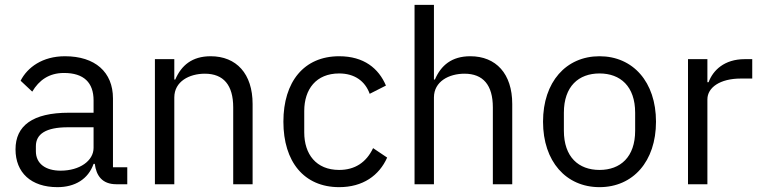

<svg xmlns="http://www.w3.org/2000/svg" viewBox="-20 -760 3140 792"><path d="M505 0V-70H446V-354C446 -463 372 -528 248 -528C155 -528 93 -482 65 -427L113 -382C141 -429 182 -459 244 -459C326 -459 366 -419 366 -346V-295H264C114 -295 44 -241 44 -144C44 -48 108 12 217 12C289 12 344 -21 366 -84H371C377 -36 401 0 460 0ZM230 -56C168 -56 128 -85 128 -136V-157C128 -207 169 -235 260 -235H366V-150C366 -97 309 -56 230 -56Z M699 0V-358C699 -424 761 -456 825 -456C902 -456 942 -409 942 -317V0H1022V-331C1022 -456 955 -528 849 -528C772 -528 728 -490 703 -432H699V-516H619V0Z M1379 12C1477 12 1544 -36 1577 -110L1519 -149C1491 -90 1444 -59 1379 -59C1284 -59 1235 -124 1235 -214V-302C1235 -392 1284 -457 1379 -457C1442 -457 1486 -426 1505 -373L1572 -407C1542 -478 1481 -528 1379 -528C1234 -528 1149 -423 1149 -258C1149 -93 1234 12 1379 12Z M1690 0H1770V-358C1770 -424 1832 -456 1896 -456C1973 -456 2013 -409 2013 -317V0H2093V-331C2093 -456 2026 -528 1920 -528C1843 -528 1799 -490 1774 -432H1770V-740H1690Z M2453 12C2591 12 2686 -94 2686 -258C2686 -422 2591 -528 2453 -528C2315 -528 2220 -422 2220 -258C2220 -94 2315 12 2453 12ZM2453 -59C2367 -59 2306 -112 2306 -221V-295C2306 -404 2367 -457 2453 -457C2539 -457 2600 -404 2600 -295V-221C2600 -112 2539 -59 2453 -59Z M2898 0V-350C2898 -399 2950 -436 3036 -436H3083V-516H3052C2968 -516 2921 -470 2903 -421H2898V-516H2818V0Z"/></svg>

Font: IBM Plex Thai Looped
Style: Regular
Weight: 400
Designer: Mike Abbink, Paul van der Laan, Pieter van Rosmalen, Ben Mitchell, Mark Frömberg
Foundry: Bold Monday
Version: Version 1.0